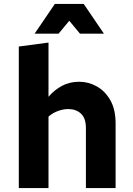

<svg xmlns="http://www.w3.org/2000/svg" viewBox="-20 -950 674 970"><path d="M75 0V-715L225 -735V-461Q255 -496 293.5 -516.5Q332 -537 380 -537Q427 -537 469 -513.5Q511 -490 537.5 -443.5Q564 -397 564 -326V0H414V-303Q414 -353 389 -376Q364 -399 325 -399Q300 -399 273.5 -389.5Q247 -380 225 -361V0ZM155 -780 257 -930H403L505 -780H384L330 -845L276 -780Z"/></svg>

Font: Radio Canada
Style: Regular
Weight: 400
Designer: Charles Daoud, Etienne Aubert Bonn, Alexandre Saumier Demers, Jacques Le Bailly
Foundry: Radio-Canada
Version: Version 2.104;gftools[0.9.28.dev5+ged2979d]